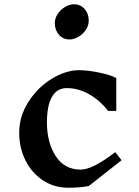

<svg xmlns="http://www.w3.org/2000/svg" viewBox="-20 -870 653 900"><path d="M525 -504V-350H487Q448 -400 397.5 -428.5Q347 -457 293 -457Q247 -457 223.5 -416Q200 -375 200 -296Q200 -202 241 -138.5Q282 -75 358 -75Q415 -75 520 -157L550 -119L396 2Q356 10 300 10Q234 10 181.5 -24.5Q129 -59 99.5 -118Q70 -177 70 -248Q70 -325 113.5 -393Q157 -461 223 -501Q289 -541 351 -541Q392 -541 446.5 -529.5Q501 -518 525 -504ZM396 -773Q396 -750 382 -729.5Q368 -709 347 -697Q326 -685 306 -685Q276 -685 256.5 -707Q237 -729 237 -762Q237 -785 251 -805.5Q265 -826 286 -838Q307 -850 327 -850Q357 -850 376.5 -828Q396 -806 396 -773Z"/></svg>

Font: Inknut Antiqua
Style: Regular
Weight: 400
Designer: Claus Eggers Sørensen
Foundry: Claus Eggers Sørensen
Version: Version 1.003; ttfautohint (v1.8.2) -l 8 -r 50 -G 200 -x 14 